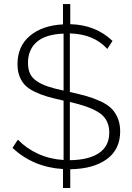

<svg xmlns="http://www.w3.org/2000/svg" viewBox="-20 -835 657 954"><path d="M577.1 -182.1Q577.1 -92.3 510.3 -43.9Q443.4 4.4 329.1 5.9V99.1H293V4.9Q145.5 -3.9 42 -100.1L68.8 -141.1Q110.8 -97.7 168.7 -71Q226.6 -44.4 295.9 -40V-335Q247.6 -345.7 214.8 -355.2Q182.1 -364.7 151.9 -379.4Q121.6 -394 104.2 -412.1Q86.9 -430.2 76.9 -456.1Q66.9 -481.9 66.9 -516.1Q66.9 -605 128.2 -656.7Q189.5 -708.5 293 -713.9V-814.9H329.1V-714.8Q454.6 -711.9 539.1 -631.8L513.2 -591.8Q446.3 -666 327.1 -668.9V-377.9Q377.9 -366.7 412.4 -356.7Q446.8 -346.7 480.5 -331.1Q514.2 -315.4 533.7 -295.9Q553.2 -276.4 565.2 -247.8Q577.1 -219.2 577.1 -182.1ZM119.1 -522.9Q119.1 -491.7 128.9 -470Q138.7 -448.2 161.9 -432.4Q185.1 -416.5 215.8 -406Q246.6 -395.5 295.9 -384.8V-668Q206.5 -664.6 162.8 -626.5Q119.1 -588.4 119.1 -522.9ZM327.1 -39.1Q420.4 -40 471.7 -74.5Q522.9 -108.9 522.9 -175.8Q522.9 -238.8 477.3 -271.7Q431.6 -304.7 327.1 -328.1Z"/></svg>

Font: Rawline Light
Style: Regular
Weight: 300
Designer: Matt McInerney, Pablo Impallari, Rodrigo Fuenzalida
Foundry: Matt McInerney, Pablo Impallari, Rodrigo Fuenzalida
Version: Version 4.020;PS 004.020;hotconv 1.0.88;makeotf.lib2.5.64775